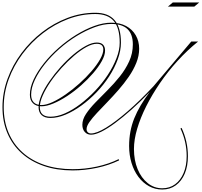

<svg xmlns="http://www.w3.org/2000/svg" viewBox="-104 -996 1626 1548"><path d="M1401 262Q1401 147 1351 40L1360 35Q1411 144 1411 263Q1411 344 1385.5 404Q1360 464 1313.5 498Q1267 532 1204 532Q1146 532 1097 505Q1048 478 1012 430Q976 382 956.5 318Q937 254 937 181Q937 61 978.5 -42Q1020 -145 1104 -255Q1028 -176 957 -113Q886 -50 824.5 -4.5Q763 41 713.5 65.5Q664 90 630 90Q599 90 579.5 68Q560 46 560 10Q560 -33 589.5 -77.5Q619 -122 665 -169.5Q711 -217 763.5 -269.5Q816 -322 862 -379.5Q908 -437 937.5 -501.5Q967 -566 967 -638Q967 -803 793 -803Q730 -803 658.5 -776.5Q587 -750 514 -705.5Q441 -661 375 -602.5Q309 -544 258 -480Q207 -416 177 -352Q147 -288 147 -232Q147 -192 168.5 -170.5Q190 -149 230 -149Q268 -149 319 -172.5Q370 -196 426 -235Q482 -274 536 -322.5Q590 -371 633.5 -421.5Q677 -472 703 -518Q729 -564 729 -597Q729 -643 676 -643Q640 -643 592.5 -617Q545 -591 493.5 -547Q442 -503 392.5 -448.5Q343 -394 303.5 -336.5Q264 -279 240.5 -226Q217 -173 217 -133Q217 -55 303 -55Q358 -55 419.5 -82Q481 -109 543.5 -156.5Q606 -204 663.5 -264.5Q721 -325 765 -392Q809 -459 835 -526Q861 -593 861 -652Q861 -771 813 -827Q765 -883 664 -883Q551 -883 443.5 -842Q336 -801 242 -728.5Q148 -656 77 -561Q6 -466 -34 -356.5Q-74 -247 -74 -132Q-74 -18 -35 74Q4 166 77 232Q150 298 252.5 333Q355 368 482 368Q581 368 677.5 347Q774 326 853 287L856 297Q776 336 678 357Q580 378 482 378Q353 378 249 342Q145 306 70.5 239Q-4 172 -44 78Q-84 -16 -84 -132Q-84 -248 -43.5 -359.5Q-3 -471 69 -567.5Q141 -664 236 -737Q331 -810 440 -851.5Q549 -893 664 -893Q769 -893 820 -833.5Q871 -774 871 -652Q871 -588 845.5 -518Q820 -448 776 -380Q732 -312 674.5 -252Q617 -192 553 -145.5Q489 -99 425 -72Q361 -45 302 -45Q256 -45 231.5 -68Q207 -91 207 -133Q207 -175 230.5 -229Q254 -283 294.5 -341.5Q335 -400 384.5 -455.5Q434 -511 487 -555.5Q540 -600 589 -626.5Q638 -653 676 -653Q710 -653 726.5 -636Q743 -619 743 -588Q743 -551 717 -504Q691 -457 647.5 -406.5Q604 -356 550 -308Q496 -260 438 -222Q380 -184 326 -161.5Q272 -139 230 -139Q187 -139 162 -163.5Q137 -188 137 -232Q137 -291 167.5 -355.5Q198 -420 250 -485.5Q302 -551 369 -610Q436 -669 509.5 -714.5Q583 -760 656 -786.5Q729 -813 793 -813Q863 -813 913 -786Q963 -759 990.5 -711.5Q1018 -664 1018 -603Q1018 -546 995 -489Q972 -432 934 -377Q896 -322 851 -270.5Q806 -219 761 -172.5Q716 -126 678 -85.5Q640 -45 617 -12Q594 21 594 45Q594 61 604 70.5Q614 80 630 80Q675 80 751.5 33Q828 -14 926.5 -99.5Q1025 -185 1134 -301L1438 -661H1493Q1406 -591 1328 -505.5Q1250 -420 1186 -326.5Q1122 -233 1075 -139.5Q1028 -46 1002 42Q976 130 976 205Q976 296 1005.5 367.5Q1035 439 1087 480.5Q1139 522 1204 522Q1264 522 1308 489.5Q1352 457 1376.5 398.5Q1401 340 1401 262ZM1250 -943 1289 -976H1502L1463 -943Z"/></svg>

Font: Ballet 24pt
Style: Regular
Weight: 400
Designer: Maximiliano R. Sproviero
Foundry: Omnibus-Type
Version: Version 1.100